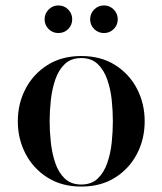

<svg xmlns="http://www.w3.org/2000/svg" viewBox="-20 -676 597 706"><path d="M279 10Q207 10 154.8 -23Q102.5 -56 74 -110.5Q45.5 -165 45.5 -230Q45.5 -295 74 -349.5Q102.5 -404 154.8 -437Q207 -470 279 -470Q351 -470 403.2 -437Q455.5 -404 483.8 -349.5Q512 -295 512 -230Q512 -165 483.8 -110.5Q455.5 -56 403.2 -23Q351 10 279 10ZM279 2.5Q316 2.5 339 -19.2Q362 -41 374.2 -76Q386.5 -111 390.8 -151.8Q395 -192.5 395 -230Q395 -268 390.8 -308.5Q386.5 -349 374.2 -384Q362 -419 339 -440.8Q316 -462.5 279 -462.5Q241.5 -462.5 218.5 -440.8Q195.5 -419 183.5 -384Q171.5 -349 167 -308.5Q162.5 -268 162.5 -230Q162.5 -192.5 167 -151.8Q171.5 -111 183.5 -76Q195.5 -41 218.5 -19.2Q241.5 2.5 279 2.5ZM362.5 -554.5Q341 -554.5 326.2 -569.2Q311.5 -584 311.5 -605Q311.5 -626 326.2 -641Q341 -656 362.5 -656Q383.5 -656 398.2 -641Q413 -626 413 -605Q413 -584 398.2 -569.2Q383.5 -554.5 362.5 -554.5ZM194.5 -554.5Q173.5 -554.5 158.8 -569.2Q144 -584 144 -605Q144 -626 158.8 -641Q173.5 -656 195 -656Q216 -656 230.8 -641Q245.5 -626 245.5 -605Q245.5 -584 230.8 -569.2Q216 -554.5 194.5 -554.5Z"/></svg>

Font: BodoniModa_28ptMedium
Style: Regular
Weight: 500
Designer: Owen Earl
Foundry: indestructible type
Version: Version 2.004